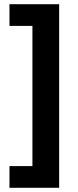

<svg xmlns="http://www.w3.org/2000/svg" viewBox="-20 -734 371 912"><path d="M25 55H134V-611H25V-714H261V158H25Z"/></svg>

Font: Noto Sans Tai Tham
Style: Regular
Weight: 400
Designer: Monotype Design Team 2013. Revised by David WIlliams 2020
Foundry: Monotype Imaging Inc.
Version: Version 2.002